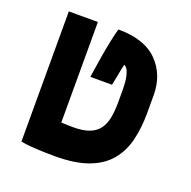

<svg xmlns="http://www.w3.org/2000/svg" viewBox="-110 -694 806 812"><g transform="rotate(20 293.0 -288.0)"><path d="M219.7 9.8Q199.2 9.8 170.2 9Q141.1 8.3 112.8 6.1Q84.5 3.9 65.4 0L116.7 -141.6Q161.1 -135.3 193.6 -133.5Q226.1 -131.8 249 -131.8Q293.5 -131.8 321.5 -142.3Q349.6 -152.8 365.2 -173.6Q380.9 -194.3 387 -225.1Q393.1 -255.9 393.1 -296.9V-346.2Q393.1 -392.1 387 -415Q380.9 -438 373.8 -445.8Q366.7 -453.6 362.8 -453.6Q359.9 -441.9 357.9 -431.9Q356 -421.9 352.8 -405.3Q349.6 -388.7 343.3 -356.9H245.6Q252.9 -407.7 260.3 -451.4Q267.6 -495.1 274.9 -529.5Q282.2 -564 288.6 -585.9Q406.7 -585.9 465.3 -526.6Q523.9 -467.3 523.9 -375V-296.9Q523.9 -229 510.3 -172.9Q496.6 -116.7 462.6 -75.7Q428.7 -34.7 369.6 -12.5Q310.5 9.8 219.7 9.8ZM65.4 0V-585.9H196.3V0Z"/></g></svg>

Font: Cascadia Code
Style: Regular
Weight: 400
Monospace: yes
Designer: Aaron Bell
Foundry: Saja Typeworks
Version: Version 2106.017